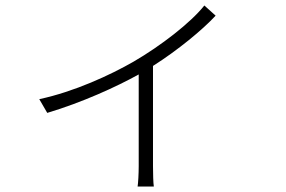

<svg xmlns="http://www.w3.org/2000/svg" viewBox="-20 -608 1040 699"><path d="M724 -588C674 -525 565 -441 467 -384C382 -335 250 -274 123 -247L152 -197C279 -235 404 -292 485 -337V-3C485 24 483 59 481 71H540C538 59 537 24 537 -3V-368C627 -425 718 -500 765 -551Z"/></svg>

Font: Noto Sans CJK JP Light
Style: Regular
Weight: 300
Designer: Ryoko NISHIZUKA (kana & ideographs); Paul D. Hunt (Latin, Greek & Cyrillic); Wenlong ZHANG (bopomofo); Sandoll Communica
Foundry: Adobe Systems Incorporated
Version: Version 1.004;PS 1.004;hotconv 1.0.82;makeotf.lib2.5.63406